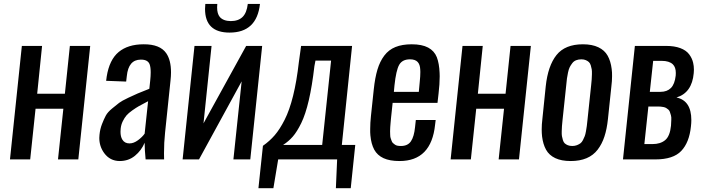

<svg xmlns="http://www.w3.org/2000/svg" viewBox="-20 -812 3575 978"><path d="M30.8 0 91.3 -578.1H194.3L169.4 -334.5H310.5L335.9 -578.1H439.5L378.9 0H275.4L302.7 -258.3H161.1L133.8 0Z M589.4 8.3Q540 7.8 510.7 -32.2Q485.8 -66.4 485.8 -109.4Q485.8 -117.2 486.8 -125.5Q489.7 -154.8 499.5 -179.9Q509.3 -205.1 518.8 -222.9Q528.3 -240.7 551.3 -259.5Q574.2 -278.3 586.9 -288.1Q599.6 -297.9 633.5 -314Q667.5 -330.1 681.4 -335.9Q695.3 -341.8 737.3 -358.4Q739.7 -359.4 740.7 -359.9L745.1 -401.4Q747.6 -425.3 747.6 -443.4Q747.6 -469.7 742.2 -484.4Q732.9 -508.8 697.3 -508.3Q634.3 -508.3 626 -424.8L622.6 -396.5L520.5 -400.4Q521 -402.8 522 -410.4Q522.9 -418 523.4 -421.4Q537.1 -507.8 584.5 -547.1Q631.8 -586.4 711.9 -586.4Q794.9 -586.9 826.7 -541Q851.1 -505.9 851.1 -443.4Q851.1 -424.3 848.6 -402.3L820.8 -136.2Q815.4 -85.9 815.4 -31.2Q815.4 -15.6 815.9 0H721.7Q716.8 -49.3 716.8 -85Q700.2 -45.4 667.5 -18.6Q634.8 8.3 589.4 8.3ZM639.6 -81.5Q661.1 -81.5 683.1 -97.9Q705.1 -114.3 716.8 -131.3L734.4 -296.4Q731 -294.9 725.1 -291.5Q699.2 -277.8 686.5 -270.8Q673.8 -263.7 654.1 -249.8Q634.3 -235.8 624.3 -224.1Q614.3 -212.4 605.5 -194.6Q596.7 -176.8 594.7 -156.7Q593.8 -148.4 593.8 -141.1Q593.8 -116.2 603 -101.1Q614.7 -81.5 639.6 -81.5Z M1149.4 -646Q1024.4 -646 1024.4 -766.6Q1024.4 -778.8 1025.9 -792H1086.9Q1085.9 -782.7 1085.9 -774.4Q1085.9 -742.2 1099.6 -725.6Q1117.2 -705.1 1155.3 -704.6Q1193.8 -704.6 1215.3 -725.3Q1236.8 -746.1 1242.2 -792H1304.2Q1288.1 -646 1149.4 -646ZM910.2 0 970.7 -578.1H1057.6L1016.6 -183.6L1233.9 -578.1H1315.4L1254.9 0H1168.9L1210.9 -397.5L993.7 0Z M1296.4 146.5 1319.3 -69.3Q1353.5 -93.3 1379.4 -123.3Q1405.3 -153.3 1429.9 -201.9Q1454.6 -250.5 1472.9 -324Q1491.2 -397.5 1502.4 -496.1L1513.7 -578.1H1773.4L1721.2 -73.7H1789.6L1766.6 146.5H1690.9L1697.3 0H1397L1372.6 146.5ZM1421.9 -73.7H1621.1L1666.5 -503.4H1586.9L1581.5 -475.1Q1569.8 -374 1553 -301.5Q1536.1 -229 1514.4 -184.8Q1492.7 -140.6 1471.4 -116.2Q1450.2 -91.8 1421.9 -73.7Z M2015.1 8.3Q1965.3 8.3 1933.6 -6.3Q1901.9 -21 1886.2 -49.8Q1870.6 -79.1 1866.7 -122.1Q1865.2 -137.7 1865.7 -155.3Q1865.7 -186 1869.6 -222.2L1883.8 -356Q1890.1 -416 1902.6 -457.5Q1915 -499 1937.5 -528.8Q1960 -558.6 1994.4 -572.5Q2028.8 -586.4 2077.1 -586.4Q2129.4 -586.4 2160.9 -569.6Q2192.4 -552.7 2205.1 -520.5Q2217.3 -488.3 2219.2 -441.4Q2219.7 -432.6 2219.7 -423.3Q2219.7 -383.8 2213.9 -335.4L2208.5 -288.1H1980L1971.7 -210Q1970.2 -193.4 1969.5 -186Q1968.8 -178.7 1967.8 -164.6Q1966.8 -150.4 1967 -143.8Q1967.3 -137.2 1967.5 -125.7Q1967.8 -114.3 1969.7 -108.9Q1971.7 -103.5 1974.4 -95.5Q1977.1 -87.4 1981.4 -83.5Q1985.8 -79.6 1991.5 -75.4Q1997.1 -71.3 2004.9 -69.8Q2012.7 -68.4 2022.5 -68.4Q2057.1 -68.4 2073.2 -92.3Q2089.4 -116.2 2094.2 -165L2098.1 -200.7H2199.2L2196.3 -177.2Q2177.2 8.3 2015.1 8.3ZM1986.3 -344.2H2113.3L2118.2 -396.5Q2121.1 -423.8 2121.1 -445.3Q2120.6 -452.1 2120.6 -458Q2119.6 -483.4 2107.2 -496.6Q2094.7 -509.8 2068.4 -509.8Q2029.3 -509.8 2013.4 -481.9Q1997.6 -454.1 1989.3 -376.5Z M2275.4 0 2335.9 -578.1H2439L2414.1 -334.5H2555.2L2580.6 -578.1H2684.1L2623.5 0H2520L2547.4 -258.3H2405.8L2378.4 0Z M2972.2 -198.7 2991.2 -378.4Q2993.2 -397 2993.9 -407.2Q2994.6 -417.5 2995.1 -433.8Q2995.6 -450.2 2994.1 -459Q2992.7 -467.8 2989.3 -479Q2985.8 -490.2 2979.7 -495.8Q2973.6 -501.5 2964.1 -505.6Q2954.6 -509.8 2941.4 -509.8Q2926.3 -509.8 2914.6 -505.1Q2902.8 -500.5 2895 -490.2Q2887.2 -480 2882.1 -470Q2877 -460 2873.3 -442.4Q2869.6 -424.8 2867.9 -412.4Q2866.2 -399.9 2864.3 -378.4L2845.2 -198.7Q2843.3 -179.7 2842.5 -169.7Q2841.8 -159.7 2841.3 -143.6Q2840.8 -127.4 2842.3 -118.7Q2843.8 -109.9 2847.2 -98.6Q2850.6 -87.4 2856.7 -81.8Q2862.8 -76.2 2872.3 -72.3Q2881.8 -68.4 2895 -68.4Q2908.2 -68.4 2918.7 -72.5Q2929.2 -76.7 2936.5 -82Q2943.8 -87.4 2949.5 -98.6Q2955.1 -109.9 2958.5 -118.4Q2961.9 -127 2964.8 -143.6Q2967.8 -160.2 2969 -169.9Q2970.2 -179.7 2972.2 -198.7ZM2741.2 -116.7Q2739.3 -133.8 2739.3 -152.8Q2739.3 -177.7 2742.7 -205.6L2759.8 -372.1Q2771 -477.1 2814.7 -531.7Q2858.4 -586.4 2949.2 -586.4Q2996.1 -586.4 3027.8 -571.3Q3059.6 -556.2 3075.2 -528.3Q3090.8 -500.5 3095.7 -460.9Q3098.1 -443.4 3097.7 -423.8Q3097.7 -399.4 3094.2 -372.1L3076.7 -205.6Q3071.3 -154.3 3058.8 -116.5Q3046.4 -78.6 3024.4 -49.8Q3002.4 -21 2968 -6.3Q2933.6 8.3 2886.7 8.3Q2839.8 8.3 2808.3 -6.6Q2776.9 -21.5 2761.5 -49.3Q2746.1 -77.1 2741.2 -116.7Z M3153.3 0 3213.9 -578.1H3373Q3415.5 -578.1 3445.3 -566.9Q3475.1 -555.7 3490.2 -535.6Q3505.4 -515.6 3510.7 -492.2Q3514.6 -476.1 3514.6 -457Q3514.6 -448.7 3513.7 -439.5Q3504.9 -339.4 3425.8 -315.4Q3501.5 -299.3 3501.5 -200.2Q3501.5 -185.1 3499.5 -168.5Q3491.2 -86.4 3450.2 -43.2Q3409.2 0 3318.4 0ZM3262.2 -78.1H3303.7Q3344.2 -78.1 3368.4 -98.4Q3392.6 -118.7 3397.9 -171.9Q3398.4 -188.5 3399.4 -201.7Q3400.4 -214.8 3397.5 -224.9Q3394.5 -234.9 3392.1 -242.2Q3389.6 -249.5 3383.8 -254.4Q3377.9 -259.3 3372.8 -262.2Q3367.7 -265.1 3359.6 -266.8Q3351.6 -268.6 3344.7 -269Q3337.9 -269.5 3328.1 -269.5H3282.7ZM3290 -344.2H3344.7Q3377.9 -344.2 3397.5 -363.8Q3417 -383.3 3421.9 -427.2Q3422.4 -434.1 3422.4 -440.4Q3422.4 -469.7 3407.2 -484.4Q3388.7 -502 3350.6 -502H3307.1Z"/></svg>

Font: Oswald
Style: Regular
Weight: 400
Designer: Vernon Adams
Foundry: Vernon Adams
Version: 3.0; ttfautohint (v0.94.23-7a4d-dirty) -l 8 -r 50 -G 200 -x 